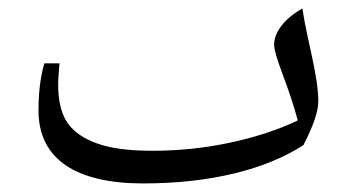

<svg xmlns="http://www.w3.org/2000/svg" viewBox="-20 -428 812 448"><path d="M314 0C471.7 0 600.1 -32.7 688 -89.4C710.9 -133.8 722.7 -168 722.7 -190.9C722.7 -252 697.3 -330.6 685.5 -408.2C643.1 -384.3 619.6 -352.5 619.6 -323.7C619.6 -313 626 -290.5 638.7 -256.8C655.8 -211.4 667.5 -174.8 674.8 -147C628.9 -125 576.2 -107.9 517.1 -95.2C458 -82.5 397 -76.2 335 -76.2C282.2 -76.2 239.7 -81.5 208 -92.8C175.8 -104 152.3 -120.1 137.7 -141.1C123 -162.1 115.7 -192.4 115.7 -231C115.7 -239.3 116.2 -248.5 117.2 -259.8C117.7 -271 118.7 -277.8 119.1 -280.3H83.5C74.2 -248.5 69.8 -211.9 69.8 -170.4C69.8 -56.6 157.2 0 314 0Z"/></svg>

Font: Noto Naskh Arabic
Style: Regular
Weight: 400
Designer: Monotype Design Team
Foundry: Monotype Imaging Inc.
Version: Version 1.07